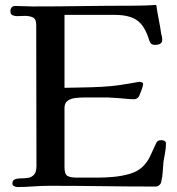

<svg xmlns="http://www.w3.org/2000/svg" viewBox="-20 -753 714 774"><path d="M649 -174Q649 -156 645.5 -137.5Q642 -119 639 -101Q637 -81 636 -60.5Q635 -40 630 -20Q629 -13 622.5 -7Q616 -1 608 -1Q501 -1 394 -2.5Q287 -4 180 -4Q147 -4 114.5 -1.5Q82 1 50 1Q44 1 37 -2.5Q30 -6 30 -13Q30 -26 40 -30Q50 -34 64.5 -34Q79 -34 93 -36Q107 -38 117 -48.5Q127 -59 127 -84L126 -653Q126 -676 113 -682.5Q100 -689 81 -689Q73 -689 64.5 -688.5Q56 -688 48 -688Q38 -688 30 -692Q22 -696 22 -707Q22 -729 43 -729Q60 -729 77 -728Q94 -727 111 -727Q212 -727 312.5 -728.5Q413 -730 514 -730Q562 -730 610 -733Q614 -704 620 -674.5Q626 -645 630 -615Q632 -610 633 -604Q634 -598 634 -593Q634 -581 625.5 -576.5Q617 -572 606 -572Q596 -572 591 -575.5Q586 -579 582 -589Q565 -647 534 -670Q503 -693 442 -693H240V-399Q278 -400 315 -400.5Q352 -401 389 -403Q428 -405 465 -410.5Q502 -416 540 -423Q541 -423 541.5 -423Q542 -423 543 -423Q546 -423 551.5 -421Q557 -419 557 -415Q557 -408 550.5 -390Q544 -372 541 -366Q534 -353 520 -353Q512 -353 503.5 -353.5Q495 -354 487 -355Q469 -357 451 -358Q433 -359 415 -360Q390 -360 366 -360Q342 -360 317 -360Q303 -360 284.5 -358Q266 -356 253 -347Q240 -338 240 -318V-79Q240 -50 252.5 -43.5Q265 -37 290 -37H377Q404 -37 437.5 -40Q471 -43 502.5 -52Q534 -61 554 -80Q575 -100 586.5 -126Q598 -152 610 -177Q615 -188 630 -188Q637 -188 643 -185Q649 -182 649 -174Z"/></svg>

Font: Kaisei Opti Medium
Style: Regular
Weight: 500
Designer: Font-Kai, 金井和夫
Foundry: KAZUO KANAI
Version: Version 5.003